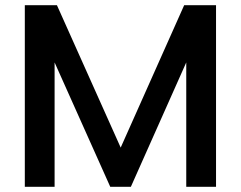

<svg xmlns="http://www.w3.org/2000/svg" viewBox="-20 -715 922 735"><path d="M807 -695V0H693V-476L481 0H402L189 -476V0H75V-695H198L442 -150L685 -695Z"/></svg>

Font: Poppins Cyr Med
Style: Regular
Weight: 500
Designer: Ninad Kale (Devanagari), Jonny Pinhorn (Latin)
Foundry: Indian Type Foundry
Version: 4.004